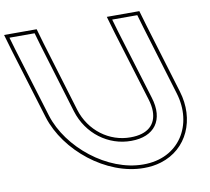

<svg xmlns="http://www.w3.org/2000/svg" viewBox="-316 -891 1159 1062"><g transform="rotate(-10 263.0 -359.5)"><path d="M-179.5 -700 -199.6 -769H-58.3L-38.1 -699L80.9 -306C121 -175 237 -89 365.5 -90C495.4 -90 559.3 -174 517.9 -306L397.5 -700L377.4 -769H518.4L538.8 -699L657.9 -306C714.5 -121 611 51 408.3 50C207 50 -1.2 -120 -59.1 -306ZM-198.7 -694.3 -78.2 -300.1C-17.7 -105.8 196.8 70 408.2 70C443.2 70.2 475.7 65.5 505.3 56.4C658.5 9.8 726.9 -148.9 677.1 -311.8L558 -704.7L533.4 -789H350.7L378.3 -694.3L498.8 -300.1C506.8 -274.7 510.4 -251.9 510.5 -231.7C510.6 -155.7 461.5 -110 365.4 -110C246 -109.1 137.7 -188.9 100.1 -311.8L-18.9 -704.7L-43.3 -789H-226.3Z"/></g></svg>

Font: Nordica Plus
Style: NordicaClassicRgExtOpOblOl
Weight: 500
Version: Version 1.01